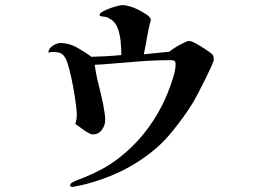

<svg xmlns="http://www.w3.org/2000/svg" viewBox="-20 -728 1040 750"><path d="M815 -495Q815 -489 804.5 -466Q794 -443 780 -415Q766 -387 753.5 -363Q741 -339 736 -331Q718 -301 697 -272Q676 -243 654 -216Q616 -168 567.5 -130.5Q519 -93 465 -65Q424 -44 372 -26Q320 -8 275 0Q272 1 269.5 1.5Q267 2 264 2Q262 2 258 1Q254 0 254 -4Q254 -9 259 -13Q264 -17 268 -18Q277 -23 287 -26.5Q297 -30 307 -34Q342 -48 376.5 -66.5Q411 -85 441 -108Q496 -150 539 -202.5Q582 -255 613 -316Q622 -333 634.5 -363.5Q647 -394 656.5 -425.5Q666 -457 666 -475Q666 -486 662 -489.5Q658 -493 648 -493Q579 -493 510.5 -487Q442 -481 374 -476Q368 -476 362 -475.5Q356 -475 350 -475Q355 -437 365 -398Q375 -359 383 -321Q385 -306 388 -290.5Q391 -275 391 -259Q391 -239 378 -221Q365 -203 343 -203Q335 -203 321.5 -211Q308 -219 295 -229Q282 -239 274 -244Q280 -261 280 -279Q280 -294 276 -324.5Q272 -355 265.5 -390Q259 -425 251.5 -454.5Q244 -484 238 -496Q230 -513 219 -519Q208 -525 189 -525Q187 -525 179.5 -524.5Q172 -524 169 -522Q169 -538 185.5 -549Q202 -560 216 -560Q249 -560 280.5 -542.5Q312 -525 337 -506Q366 -507 395.5 -508.5Q425 -510 454 -513Q454 -535 451.5 -564Q449 -593 439.5 -618.5Q430 -644 407 -656Q400 -661 392.5 -662Q385 -663 377 -664Q375 -665 372 -665.5Q369 -666 369 -670Q369 -676 380.5 -682.5Q392 -689 408 -695Q424 -701 438 -704.5Q452 -708 458 -708Q467 -708 476 -706Q485 -704 494 -701Q502 -699 520 -690Q538 -681 553.5 -670.5Q569 -660 569 -650Q569 -646 568 -643.5Q567 -641 566 -638Q559 -610 553.5 -577.5Q548 -545 542 -516Q567 -519 592 -521Q617 -523 642 -526Q646 -531 662 -541Q678 -551 695 -559.5Q712 -568 718 -568Q727 -568 745.5 -558Q764 -548 782.5 -535.5Q801 -523 808 -517Q813 -512 814 -507Q815 -502 815 -495Z"/></svg>

Font: Kaisei HarunoUmi Medium
Style: Regular
Weight: 500
Designer: Font-Kai, 金井和夫
Foundry: KAZUO KANAI
Version: Version 5.003